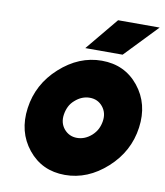

<svg xmlns="http://www.w3.org/2000/svg" viewBox="-81 -767 726 846"><g transform="rotate(10 282.5 -344.0)"><path d="M258 -554H425L565 -700H379ZM316 -342Q352 -342 374 -315Q396 -288 390 -250Q387 -231 379 -215Q371 -199 356 -185Q326 -158 290 -158Q255 -158 232 -185Q210 -212 216 -250Q219 -269 227 -285.5Q235 -302 250 -315Q280 -342 316 -342ZM340 -512Q238 -512 153 -435Q69 -359 54 -250Q39 -142 101 -65Q163 12 266 12Q368 12 453 -65Q537 -141 552 -250Q567 -358 505 -435Q443 -512 340 -512Z"/></g></svg>

Font: Unageo
Style: Black-Italic
Weight: 900
Designer: Richard Sepsi
Foundry: Richard Sepsi
Version: Version 2.000